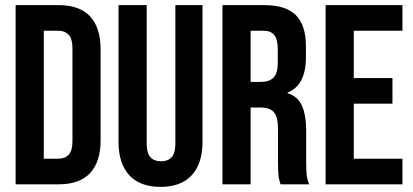

<svg xmlns="http://www.w3.org/2000/svg" viewBox="-20 -720 1614 750"><path d="M41 -700H209Q291 -700 332 -656Q373 -612 373 -527V-173Q373 -88 332 -44Q291 0 209 0H41ZM207 -100Q234 -100 248.5 -116Q263 -132 263 -168V-532Q263 -568 248.5 -584Q234 -600 207 -600H151V-100Z M443 -166V-700H553V-158Q553 -122 567.5 -106Q582 -90 609 -90Q636 -90 650.5 -106Q665 -122 665 -158V-700H771V-166Q771 -81 729 -35.5Q687 10 607 10Q527 10 485 -35.5Q443 -81 443 -166Z M849 -700H1012Q1097 -700 1136 -660.5Q1175 -621 1175 -539V-496Q1175 -387 1103 -358V-356Q1143 -344 1159.5 -307Q1176 -270 1176 -208V-85Q1176 -55 1178 -36.5Q1180 -18 1188 0H1076Q1070 -17 1068 -32Q1066 -47 1066 -86V-214Q1066 -262 1050.5 -281Q1035 -300 997 -300H959V0H849ZM999 -400Q1032 -400 1048.5 -417Q1065 -434 1065 -474V-528Q1065 -566 1051.5 -583Q1038 -600 1009 -600H959V-400Z M1252 -700H1552V-600H1362V-415H1513V-315H1362V-100H1552V0H1252Z"/></svg>

Font: kids-team
Style: team
Weight: 400
Designer: Ryoichi Tsunekawa, Thomas Gollenia, Laura Emeder
Foundry: Ryoichi Tsunekawa, Thomas Gollenia, Laura Emeder
Version: Version 2.000